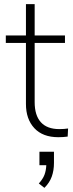

<svg xmlns="http://www.w3.org/2000/svg" viewBox="-20 -655 354 925"><path d="M308 -36 306 3Q285 6 261 6Q186 6 145.5 -37.5Q105 -81 105 -154V-448H8V-484H105V-635H147V-484H293V-448H147V-163Q147 -99 177 -66Q207 -33 266 -33Q289 -33 308 -36ZM240 76V130Q240 166 229.5 195.5Q219 225 194 250L167 229Q187 207 194.5 186.5Q202 166 203 141H170V76Z"/></svg>

Font: wassup Sans
Style: Light
Weight: 200
Version: Version 2.001